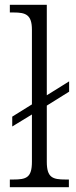

<svg xmlns="http://www.w3.org/2000/svg" viewBox="-20 -780 315 800"><path d="M21 0H267V-32H253C199 -32 175 -40 175 -106V-340L268 -398V-441L175 -383V-760H21V-728H37C87 -728 113 -719 113 -656V-345L31 -294V-253L113 -303V-106C113 -40 90 -32 35 -32H21Z"/></svg>

Font: Noto Serif Georgian SemiCondensed Light
Style: Regular
Weight: 300
Width: 4
Designer: Monotype Design Team, Akaki Razmadze
Foundry: Google LLC
Version: Version 2.003